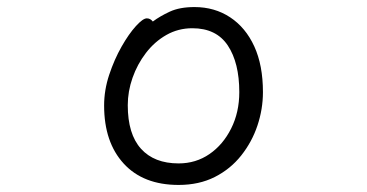

<svg xmlns="http://www.w3.org/2000/svg" viewBox="-20 -506 1040 544"><path d="M413 -445Q433 -460 461 -473Q489 -486 531 -486Q588 -486 632 -457Q676 -428 700.5 -374.5Q725 -321 725 -245Q725 -197 709.5 -150.5Q694 -104 663.5 -65.5Q633 -27 588.5 -4.5Q544 18 486 18Q386 18 330.5 -42.5Q275 -103 275 -207Q275 -251 289.5 -294.5Q304 -338 324.5 -374Q345 -410 365 -432Q385 -454 396 -454Q406 -454 413 -445ZM486 -43Q535 -43 573.5 -69.5Q612 -96 635 -142Q658 -188 658 -245Q658 -328 625.5 -377Q593 -426 525 -426Q485 -426 451.5 -407Q418 -388 393.5 -356Q369 -324 355.5 -285.5Q342 -247 342 -208Q342 -126 379.5 -84.5Q417 -43 486 -43Z"/></svg>

Font: QiushuiShotai
Style: Regular
Weight: 600
Designer: Fontworks Inc.
Foundry: Fontworks Inc.
Version: Version 1.250